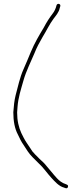

<svg xmlns="http://www.w3.org/2000/svg" viewBox="-20 -750 427 1009"><path d="M277 -722C273.4 -705.9 265.7 -689.5 257 -679C239.3 -655.5 225.5 -634.6 210 -605C185.1 -563.5 161.4 -523.5 142 -477C129.2 -444.2 117.2 -418.6 103 -385C84.4 -343.2 74 -294 62 -249C55.1 -221.4 52.3 -192.4 50 -160C50 -113.3 57.5 -73.6 74 -43C82.9 -23.8 91.7 -5.2 104 12C118.9 35.2 131.9 56.9 150 75L183 108C208 130.2 227.7 160.7 250.5 185C267.7 203.4 289.2 229 317 236C324.7 239.3 333.7 243 337 232.5C340.3 222.1 331.4 220.2 324 217C306.6 212 290.6 199 279.5 187C257.7 163.6 235.9 134.4 214.5 110.5C203.4 98 191.1 89.5 180 77L164 61C153.1 50.1 146.6 41.8 138 27C127.8 11.6 113.2 -8.6 104.5 -26L92 -51C78.3 -80.6 70 -116.1 70 -159L72 -187C75.7 -238.4 90.1 -280 103 -326C117.5 -377.6 141.5 -423.1 161 -470C173.3 -501.4 187 -526 203 -554C222.5 -585.4 240.6 -623.8 261 -651C272.7 -666.6 289.9 -685.5 294 -708L297 -718C299.8 -730.5 280.8 -734.8 277 -722Z"/></svg>

Font: HoneyBee
Style: UltLit
Weight: 100
Foundry: Cannot Into Space Fonts
Version: Version 0.89